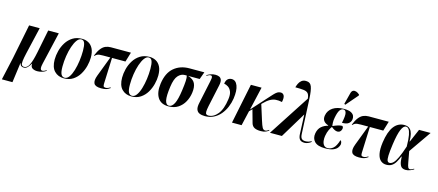

<svg xmlns="http://www.w3.org/2000/svg" viewBox="-92 -1532 5671 2486"><g transform="rotate(15 2743.0 -289.0)"><path d="M-28 230 40 -75 132 -536H274L191 -180Q175 -110 170.5 -71Q166 -32 175.5 -16Q185 0 208 0Q249 0 276 -55Q303 -110 327 -230L388 -536H530L430 -105Q420 -62 422 -42.5Q424 -23 432.5 -18Q441 -13 448 -13Q460 -13 473.5 -19Q487 -25 503 -34L505 -26Q473 -5 443 2.5Q413 10 386 10Q349 10 322 -6Q295 -22 298 -67H296Q280 -38 257.5 -14Q235 10 206 10Q185 10 171 -0.5Q157 -11 152 -36H150L114 230Z M744 10Q664 10 615 -41Q566 -92 566 -195Q566 -251 581.5 -312Q597 -373 630.5 -426.5Q664 -480 716.5 -513Q769 -546 842 -546Q889 -546 927.5 -525Q966 -504 989 -459Q1012 -414 1012 -341Q1012 -287 996.5 -226Q981 -165 949 -111.5Q917 -58 866 -24Q815 10 744 10ZM750 0Q784 0 810 -36.5Q836 -73 854 -132.5Q872 -192 881.5 -261.5Q891 -331 891 -398Q891 -468 878 -502Q865 -536 833 -536Q802 -536 775.5 -500Q749 -464 729 -405Q709 -346 698 -275Q687 -204 687 -133Q687 -60 703 -30Q719 0 750 0Z M1243 10Q1164 10 1145 -27Q1126 -64 1153 -136L1256 -407H1159Q1128 -407 1109.5 -404.5Q1091 -402 1078 -395Q1065 -388 1051 -373L1044 -376Q1069 -438 1096.5 -473Q1124 -508 1156.5 -522Q1189 -536 1228 -536H1497L1458 -407H1278L1268 -151Q1266 -93 1264.5 -63Q1263 -33 1269.5 -22.5Q1276 -12 1297 -12Q1314 -12 1329.5 -18.5Q1345 -25 1358 -35L1362 -25Q1335 -6 1311 2Q1287 10 1243 10Z M1648 10Q1568 10 1519 -41Q1470 -92 1470 -195Q1470 -251 1485.5 -312Q1501 -373 1534.5 -426.5Q1568 -480 1620.5 -513Q1673 -546 1746 -546Q1793 -546 1831.5 -525Q1870 -504 1893 -459Q1916 -414 1916 -341Q1916 -287 1900.5 -226Q1885 -165 1853 -111.5Q1821 -58 1770 -24Q1719 10 1648 10ZM1654 0Q1688 0 1714 -36.5Q1740 -73 1758 -132.5Q1776 -192 1785.5 -261.5Q1795 -331 1795 -398Q1795 -468 1782 -502Q1769 -536 1737 -536Q1706 -536 1679.5 -500Q1653 -464 1633 -405Q1613 -346 1602 -275Q1591 -204 1591 -133Q1591 -60 1607 -30Q1623 0 1654 0Z M2145 10Q2044 10 2000 -59.5Q1956 -129 1972 -248Q1992 -395 2075 -465.5Q2158 -536 2281 -536H2481L2445 -437H2290Q2362 -415 2385.5 -366.5Q2409 -318 2398 -240Q2389 -174 2358 -117Q2327 -60 2274 -25Q2221 10 2145 10ZM2150 0Q2190 0 2218.5 -56Q2247 -112 2264 -238Q2275 -317 2277.5 -365Q2280 -413 2272 -437H2245Q2196 -437 2157 -394Q2118 -351 2103 -242Q2085 -115 2097 -57.5Q2109 0 2150 0Z M2633 10Q2590 10 2560 -3Q2530 -16 2519 -48Q2508 -80 2520 -135L2585 -442Q2596 -491 2591 -505.5Q2586 -520 2571 -520Q2550 -520 2517 -499L2515 -507Q2536 -521 2565.5 -532Q2595 -543 2629 -543Q2658 -543 2680 -533.5Q2702 -524 2711.5 -498Q2721 -472 2710 -421L2647 -128Q2637 -79 2636.5 -53.5Q2636 -28 2646 -18.5Q2656 -9 2675 -9Q2743 -9 2798 -75.5Q2853 -142 2872 -281Q2881 -345 2865.5 -383Q2850 -421 2822 -439Q2794 -457 2767 -461Q2773 -505 2794.5 -524.5Q2816 -544 2847 -544Q2902 -544 2926.5 -480Q2951 -416 2935 -306Q2926 -247 2902.5 -190.5Q2879 -134 2841 -88.5Q2803 -43 2751 -16.5Q2699 10 2633 10Z M2995 0 3105 -536H3248L3176 -223L3355 -422Q3392 -463 3416 -489Q3440 -515 3460 -527.5Q3480 -540 3505 -540Q3536 -540 3550 -512.5Q3564 -485 3551 -425Q3505 -435 3467 -432Q3429 -429 3391.5 -408Q3354 -387 3311 -343L3299 -331L3363 -128Q3384 -61 3398 -36.5Q3412 -12 3437 -12Q3450 -12 3462.5 -19.5Q3475 -27 3485 -34L3489 -25Q3474 -13 3448.5 -1.5Q3423 10 3382 10Q3327 10 3296.5 -6.5Q3266 -23 3255 -60L3206 -236L3170 -199L3124 0Z M3504 0 3863 -553Q3859 -602 3840.5 -623Q3822 -644 3781 -649Q3740 -654 3669 -654Q3675 -677 3687 -703.5Q3699 -730 3722 -749.5Q3745 -769 3782 -769Q3840 -769 3859 -718Q3878 -667 3883 -561L3906 -88Q3908 -48 3924 -30.5Q3940 -13 3975 -13Q3998 -13 4018.5 -19.5Q4039 -26 4055 -34L4058 -26Q4039 -10 4014.5 0Q3990 10 3969 10Q3923 10 3904 -13.5Q3885 -37 3883 -83L3872 -344L3664 0Z M4243 10Q4145 10 4103 -33Q4061 -76 4073 -146Q4084 -206 4120.5 -238Q4157 -270 4208 -283V-288Q4165 -301 4145 -329Q4125 -357 4133 -402Q4145 -470 4203 -508.5Q4261 -547 4352 -547Q4415 -547 4446 -530.5Q4477 -514 4486.5 -489.5Q4496 -465 4491 -440Q4485 -407 4458 -386.5Q4431 -366 4371 -366Q4392 -464 4383.5 -501Q4375 -538 4346 -538Q4318 -538 4297.5 -509Q4277 -480 4263 -406Q4256 -368 4257 -340Q4258 -312 4262 -293Q4294 -308 4327.5 -318.5Q4361 -329 4386 -329Q4392 -325 4396.5 -316Q4401 -307 4398 -290Q4394 -270 4379.5 -255.5Q4365 -241 4343 -241Q4324 -241 4302.5 -252Q4281 -263 4260 -281Q4247 -265 4230 -231Q4213 -197 4204 -144Q4199 -114 4202.5 -80.5Q4206 -47 4223.5 -24Q4241 -1 4277 -1Q4315 -1 4350 -30.5Q4385 -60 4411 -144Q4423 -138 4427 -121Q4431 -104 4429 -89Q4425 -69 4408 -45.5Q4391 -22 4352 -6Q4313 10 4243 10ZM4352 -603 4337 -611 4377 -766Q4385 -795 4403.5 -803.5Q4422 -812 4446 -804Q4470 -796 4492 -774L4489 -762Z M4699 10Q4620 10 4601 -27Q4582 -64 4609 -136L4712 -407H4615Q4584 -407 4565.5 -404.5Q4547 -402 4534 -395Q4521 -388 4507 -373L4500 -376Q4525 -438 4552.5 -473Q4580 -508 4612.5 -522Q4645 -536 4684 -536H4953L4914 -407H4734L4724 -151Q4722 -93 4720.5 -63Q4719 -33 4725.5 -22.5Q4732 -12 4753 -12Q4770 -12 4785.5 -18.5Q4801 -25 4814 -35L4818 -25Q4791 -6 4767 2Q4743 10 4699 10Z M5065 10Q5021 10 4989.5 -17Q4958 -44 4945.5 -102.5Q4933 -161 4946 -257Q4967 -405 5021.5 -476.5Q5076 -548 5162 -548Q5183 -548 5204 -541.5Q5225 -535 5242 -515.5Q5259 -496 5269 -458.5Q5279 -421 5279 -360H5283L5359 -536H5514L5307 -238Q5324 -146 5332.5 -97Q5341 -48 5350 -30.5Q5359 -13 5376 -13Q5388 -13 5402 -20Q5416 -27 5428 -34L5432 -26Q5410 -12 5381 -1Q5352 10 5322 10Q5297 10 5277 -1.5Q5257 -13 5245.5 -46Q5234 -79 5232 -143H5227Q5209 -99 5188.5 -64Q5168 -29 5139 -9.5Q5110 10 5065 10ZM5099 -24Q5125 -24 5149.5 -48Q5174 -72 5201 -129Q5228 -186 5261 -286Q5260 -386 5249.5 -439.5Q5239 -493 5223 -513Q5207 -533 5187 -533Q5152 -533 5125 -470Q5098 -407 5078 -265Q5064 -165 5062.5 -113Q5061 -61 5070.5 -42.5Q5080 -24 5099 -24Z"/></g></svg>

Font: Noto Serif Display ExtraCondensed
Style: Bold Italic
Weight: 700
Width: 2
Italic angle: -12°
Designer: Monotype Design Team
Foundry: Monotype Imaging Inc.
Version: Version 2.009